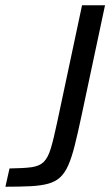

<svg xmlns="http://www.w3.org/2000/svg" viewBox="-44 -708 422 728"><path d="M-23.5 0 -7.9 -69.3Q44.6 -69.9 74.9 -73.9Q105.2 -77.9 121.7 -94Q138.2 -110.1 148.8 -145.8Q159.5 -181.5 172.9 -245L267.1 -688H354.2L264.1 -264.6Q250.5 -200.8 239.2 -156Q227.9 -111.2 215.2 -82.1Q202.5 -52.9 184.5 -36Q166.5 -19.2 139.2 -11.6Q112 -4.1 72.5 -2Q33 0 -23.5 0Z"/></svg>

Font: Saira Thin
Style: Italic
Weight: 100
Italic angle: -12°
Designer: Hector Gatti with collaboration of the Omnibus-Type team
Foundry: Omnibus-Type
Version: Version 1.101